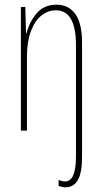

<svg xmlns="http://www.w3.org/2000/svg" viewBox="-20 -557 437 819"><path d="M230 236V210Q244 217 257 217Q281 217 292.5 190Q304 163 304 112V-365Q304 -513 218 -513Q185 -513 157 -491Q129 -469 112 -424.5Q95 -380 95 -316V0H69V-527H88L91 -415H93Q106 -465 137 -501Q168 -537 221 -537Q273 -537 301.5 -497Q330 -457 330 -375V112Q330 179 312.5 210.5Q295 242 259 242Q246 242 230 236Z"/></svg>

Font: Noto Sans Display Thin Cond
Style: Regular
Weight: 250
Width: 3
Designer: Monotype Design team
Foundry: Monotype Imaging Inc.
Version: Version 1.000